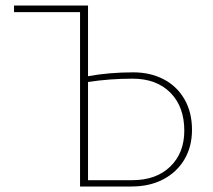

<svg xmlns="http://www.w3.org/2000/svg" viewBox="-20 -678 776 698"><path d="M678 -206Q678 -145 650.5 -98.5Q623 -52 573.5 -26Q524 0 458 0H271V-634H31V-658H300V-401Q377 -415 465 -415Q526 -415 574.5 -390Q623 -365 650.5 -317.5Q678 -270 678 -206ZM650 -203Q650 -290 599.5 -341Q549 -392 462 -392Q379 -392 300 -380V-23H461Q548 -23 599 -72.5Q650 -122 650 -203Z"/></svg>

Font: Ysabeau Extralight
Style: Regular
Weight: 200
Designer: Christian Thalmann (Catharsis Fonts)
Version: Version 0.003